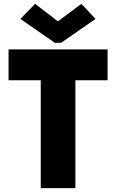

<svg xmlns="http://www.w3.org/2000/svg" viewBox="-20 -976 602 996"><path d="M191.4 0V-584H371.1V0ZM24.4 -559.6V-719.7H538.1V-559.6ZM162.1 -956.1 279.3 -866.2H281.2L402.3 -956.1L475.6 -877.9L296.9 -753.9H264.6L85.9 -877.9Z"/></svg>

Font: Reddit Mono Black
Style: Regular
Weight: 900
Monospace: yes
Designer: Stephen Hutchings
Foundry: Reddit
Version: Version 1.014